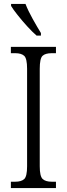

<svg xmlns="http://www.w3.org/2000/svg" viewBox="-20 -951 338 971"><path d="M35 0V-32H57Q88 -32 102.5 -45.5Q117 -59 117 -110V-603Q117 -655 102.5 -668.5Q88 -682 57 -682H35V-714H263V-682H242Q209 -682 195 -668.5Q181 -655 181 -603V-110Q181 -60 195.5 -46Q210 -32 242 -32H263V0ZM165 -771Q144 -789 118 -817.5Q92 -846 69 -875Q46 -904 36 -921V-931H109Q122 -897 145.5 -855Q169 -813 187 -784V-771Z"/></svg>

Font: Noto Serif Lao Condensed Light
Style: Regular
Weight: 300
Width: 3
Designer: Monotype Design Team
Foundry: Monotype Imaging Inc.
Version: Version 2.003; ttfautohint (v1.8.4.7-5d5b)